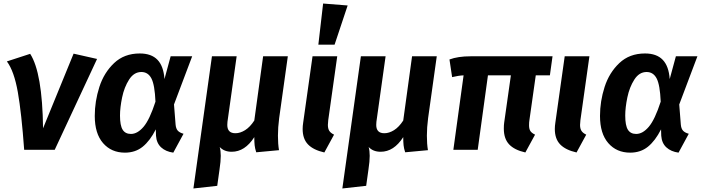

<svg xmlns="http://www.w3.org/2000/svg" viewBox="-20 -849 3978 1088"><path d="M224 -122 397 -545 530 -515 290 0H117Q102 -208 81 -327Q60 -446 19 -501L151 -544Q220 -437 224 -122Z M912 -401 947 -530H1069L966 -257L975 -143Q977 -120 987.5 -108.5Q998 -97 1020 -91L962 16Q919 10 893 -14Q867 -38 864 -80L863 -116Q830 -51 788.5 -17.5Q747 16 688 16Q611 16 564 -38Q517 -92 517 -192Q517 -275 543 -356Q569 -437 626.5 -491.5Q684 -546 772 -546Q838 -546 872.5 -510Q907 -474 912 -401ZM660 -194Q660 -138 675 -114Q690 -90 722 -90Q759 -90 793.5 -130.5Q828 -171 861 -273Q857 -368 838 -404.5Q819 -441 781 -441Q739 -441 711.5 -398Q684 -355 672 -297Q660 -239 660 -194Z M1555 -80Q1555 -33 1561 2L1432 14Q1425 -7 1423 -25.5Q1421 -44 1421 -72Q1368 11 1293 11Q1250 11 1225 -16Q1231 5 1231 34Q1231 65 1224 111L1211 204L1076 219L1181 -530H1321L1269 -159Q1268 -153 1268 -141Q1268 -94 1314 -94Q1341 -94 1369 -111.5Q1397 -129 1421 -166L1471 -530H1611L1562 -180Q1555 -127 1555 -80Z M1840 -168Q1838 -148 1838 -141Q1838 -120 1846 -107.5Q1854 -95 1873 -86L1818 15Q1756 1 1725.5 -30.5Q1695 -62 1695 -118Q1695 -135 1698 -154L1751 -530H1891ZM1950 -818 1876 -596H1784L1811 -829Z M2399 -80Q2399 -33 2405 2L2276 14Q2269 -7 2267 -25.5Q2265 -44 2265 -72Q2212 11 2137 11Q2094 11 2069 -16Q2075 5 2075 34Q2075 65 2068 111L2055 204L1920 219L2025 -530H2165L2113 -159Q2112 -153 2112 -141Q2112 -94 2158 -94Q2185 -94 2213 -111.5Q2241 -129 2265 -166L2315 -530H2455L2406 -180Q2399 -127 2399 -80Z M2980 -168Q2978 -157 2978 -139Q2978 -118 2985.5 -106.5Q2993 -95 3012 -86L2957 15Q2895 1 2865 -31Q2835 -63 2835 -120Q2835 -142 2837 -154L2875 -422H2745L2687 0H2549L2607 -422Q2579 -421 2542 -412L2527 -512Q2575 -530 2647 -530H3111L3096 -422H3016Z M3269 -168Q3267 -148 3267 -141Q3267 -120 3275 -107.5Q3283 -95 3302 -86L3247 15Q3185 1 3154.5 -30.5Q3124 -62 3124 -118Q3124 -135 3127 -154L3180 -530H3320Z M3775 -401 3810 -530H3932L3829 -257L3838 -143Q3840 -120 3850.5 -108.5Q3861 -97 3883 -91L3825 16Q3782 10 3756 -14Q3730 -38 3727 -80L3726 -116Q3693 -51 3651.5 -17.5Q3610 16 3551 16Q3474 16 3427 -38Q3380 -92 3380 -192Q3380 -275 3406 -356Q3432 -437 3489.5 -491.5Q3547 -546 3635 -546Q3701 -546 3735.5 -510Q3770 -474 3775 -401ZM3523 -194Q3523 -138 3538 -114Q3553 -90 3585 -90Q3622 -90 3656.5 -130.5Q3691 -171 3724 -273Q3720 -368 3701 -404.5Q3682 -441 3644 -441Q3602 -441 3574.5 -398Q3547 -355 3535 -297Q3523 -239 3523 -194Z"/></svg>

Font: Fira Sans SemiBold
Style: Italic
Weight: 600
Italic angle: -8°
Designer: bBox Type GmbH & Carrois Corporate GbR & Edenspiekermann AG
Foundry: bBox Type GmbH & Carrois Corporate GbR & Edenspiekermann AG
Version: Version 4.301